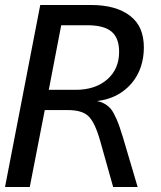

<svg xmlns="http://www.w3.org/2000/svg" viewBox="-24 -749 646 769"><path d="M137.2 -729H340.3Q440.9 -729 497.1 -685.5Q525.9 -663.1 539.1 -631.6Q552.2 -600.1 552.2 -558.6Q552.2 -517.6 539.8 -480.5Q527.3 -443.4 502 -414.1Q477.1 -385.3 442.9 -367.4Q408.7 -349.6 364.3 -344.2Q380.9 -341.3 395.8 -332.8Q410.6 -324.2 420.9 -311.5Q430.7 -299.3 442.6 -272.2Q454.6 -245.1 468.3 -199.2L527.3 0H429.2L377.4 -184.1Q356 -259.8 329.6 -284.2Q315.9 -296.9 295.2 -302.5Q274.4 -308.1 249 -308.1H155.3L95.2 0H-3.9ZM278.3 -389.2Q357.9 -389.2 405.8 -431.2Q453.1 -472.7 453.1 -541.5Q453.1 -596.7 422.4 -622.6Q392.1 -647.9 325.2 -647.9H221.2L171.4 -389.2Z"/></svg>

Font: Hack
Style: Italic
Weight: 400
Italic angle: -11°
Monospace: yes
Designer: Christopher Simpkins
Foundry: Christopher Simpkins
Version: Version 2.019; ttfautohint (v1.4.1) -l 4 -r 80 -G 350 -x 0 -